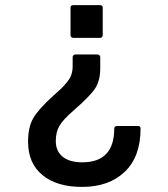

<svg xmlns="http://www.w3.org/2000/svg" viewBox="-20 -549 658 751"><path d="M89.8 4.9Q89.8 -52.2 110.4 -87.4Q130.9 -122.6 190.9 -176.8Q210.4 -193.8 219.5 -202.6Q228.5 -211.4 241.2 -226.6Q253.9 -241.7 259 -256.8Q264.2 -272 264.2 -290V-326.2Q264.2 -330.1 267.3 -333Q270.5 -335.9 273.9 -335.9H361.8Q365.7 -335.9 368.9 -332.8Q372.1 -329.6 372.1 -326.2V-282.2Q372.1 -235.4 353.5 -205.3Q335 -175.3 267.1 -116.2Q228 -82.5 213.1 -57.9Q198.2 -33.2 198.2 2.9Q198.2 42 225.1 64Q252 85.9 301.8 85.9Q426.8 85.9 426.8 -45.9Q426.8 -50.3 429.9 -53.2Q433.1 -56.2 437 -56.2H520Q529.8 -56.2 529.8 -45.9Q529.8 64 468 123Q406.2 182.1 300.8 182.1Q202.6 182.1 146.2 136Q89.8 89.8 89.8 4.9ZM255.9 -411.1V-519Q255.9 -528.8 266.1 -528.8H372.1Q381.8 -528.8 381.8 -519V-411.1Q381.8 -407.2 379.2 -404.1Q376.5 -400.9 372.1 -400.9H266.1Q261.7 -400.9 258.8 -404.1Q255.9 -407.2 255.9 -411.1Z"/></svg>

Font: Fragment Mono SemBd
Style: Regular
Weight: 600
Designer: Wei Huang based on Nimbus Sans by URW Studio, based on Helvetica by Max Miedinger.
Foundry: Wei Huang
Version: Version 1.011